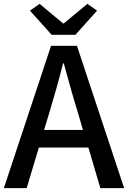

<svg xmlns="http://www.w3.org/2000/svg" viewBox="-20 -973 662 993"><path d="M0 0H118L181 -210H437L499 0H622L378 -736H244ZM238 -400C262 -480 285 -561 306 -645H310C333 -562 355 -480 380 -400L409 -301H208ZM135 -918 247 -793H370L482 -918L432 -953L310 -852H306L185 -953Z"/></svg>

Font: Kinto Sans Med
Style: Regular
Weight: 500
Designer: Authors: Ryoko NISHIZUKA  (kana & ideographs); Paul D. Hunt (Latin, Greek & Cyrillic); Wenlong ZHANG  (bopomofo); Sandol
Foundry: Adobe Systems Incorporated, ookami Inc.
Version: Version 0.001